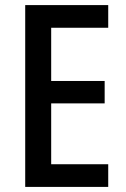

<svg xmlns="http://www.w3.org/2000/svg" viewBox="-20 -734 495 754"><path d="M405 0V-89H181V-328H391V-416H181V-625H405V-714H79V0Z"/></svg>

Font: Noto Sans Sinhala UI Condensed Medium
Style: Regular
Weight: 500
Width: 3
Designer: Jelle Bosma - Monotype Design Team
Foundry: Monotype Imaging Inc.
Version: Version 2.006